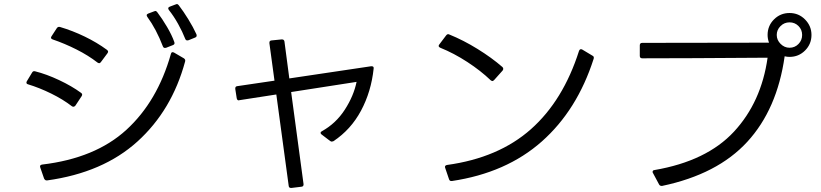

<svg xmlns="http://www.w3.org/2000/svg" viewBox="-20 -884 4040 945"><path d="M902 -685Q895 -685 892 -692Q878 -728 856.5 -766.5Q835 -805 811 -835Q808 -840 808 -843Q808 -848 815 -851L844 -862Q848 -864 850 -864Q856 -864 860 -858Q883 -828 907 -789Q931 -750 947 -715Q948 -713 948 -709Q948 -702 940 -699L908 -686Q906 -685 902 -685ZM792 -648Q785 -648 782 -655Q749 -741 705 -801Q702 -806 702 -809Q702 -814 709 -817L738 -828Q742 -830 744 -830Q750 -830 754 -824Q779 -791 802.5 -751Q826 -711 838 -677L839 -672Q839 -665 831 -662L798 -649Q796 -648 792 -648ZM468 -573Q465 -573 460 -576Q415 -611 356.5 -640.5Q298 -670 239 -690Q226 -695 234 -706L260 -746Q266 -754 276 -751Q337 -733 397 -704Q457 -675 506 -639Q512 -635 512 -629Q512 -627 509 -622L477 -579Q473 -573 468 -573ZM177 -65Q177 -72 187 -74Q449 -105 602 -245Q755 -385 821 -618Q824 -632 837 -625L885 -597Q894 -591 891 -581Q826 -341 656.5 -187.5Q487 -34 212 4H209Q202 4 197 -5L178 -60Q177 -62 177 -65ZM334 -361Q290 -395 232 -423.5Q174 -452 118 -469Q112 -470 110.5 -474.5Q109 -479 112 -484L138 -527Q143 -536 153 -533Q209 -519 271.5 -489.5Q334 -460 379 -427Q388 -421 382 -411L351 -364Q343 -355 334 -361Z M1155 -390Q1147 -390 1145 -401L1138 -446V-449Q1138 -459 1148 -460L1331 -487L1306 -671V-674Q1306 -684 1316 -685L1366 -690H1368Q1378 -690 1380 -680L1404 -498L1807 -558H1809Q1821 -558 1819 -546Q1807 -433 1757 -339.5Q1707 -246 1621 -189Q1615 -187 1613 -187Q1610 -187 1605 -190L1563 -222Q1558 -225 1558 -230Q1558 -235 1564 -238Q1633 -276 1677 -344Q1721 -412 1735 -481L1413 -431L1474 22V24Q1474 34 1464 35L1415 41H1412Q1402 41 1401 31L1340 -419L1159 -391Z M2403 -485Q2401 -485 2395 -489Q2346 -536 2280 -579Q2214 -622 2147 -649Q2134 -655 2142 -665L2176 -710Q2183 -719 2192 -714Q2261 -686 2330.5 -643Q2400 -600 2453 -554Q2457 -550 2457 -545Q2457 -542 2454 -537L2412 -490Q2407 -485 2403 -485ZM2170 -62Q2170 -70 2180 -72Q2434 -107 2593 -248Q2752 -389 2830 -634Q2835 -646 2846 -640L2896 -610Q2905 -606 2902 -595Q2821 -342 2646.5 -187.5Q2472 -33 2204 7H2201Q2193 7 2190 -2L2171 -58Z M3192 -38Q3192 -46 3201 -47Q3458 -91 3592.5 -236Q3727 -381 3758 -600Q3347 -597 3141 -597Q3129 -597 3129 -609V-661Q3129 -673 3141 -673L3765 -674Q3758 -693 3758 -712Q3758 -757 3789.5 -788.5Q3821 -820 3866 -820Q3911 -820 3942.5 -788Q3974 -756 3974 -712Q3974 -667 3942.5 -635.5Q3911 -604 3866 -604Q3854 -604 3842 -607Q3805 -346 3658 -186Q3511 -26 3239 31H3236Q3228 31 3224 24L3194 -32Q3192 -34 3192 -38ZM3928 -712Q3928 -738 3910 -756Q3892 -774 3866 -774Q3840 -774 3821.5 -755.5Q3803 -737 3803 -712Q3803 -687 3822 -668Q3841 -649 3866 -649Q3892 -649 3910 -667.5Q3928 -686 3928 -712Z"/></svg>

Font: LINE Seed JP_TTF Regular
Style: Regular
Weight: 400
Designer: LINE & Fontrix & Fontworks
Version: Version 1.002